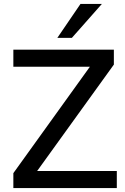

<svg xmlns="http://www.w3.org/2000/svg" viewBox="-20 -958 636 978"><path d="M48 0V-76L463 -653V-618H48V-705H560V-629L144 -52V-87H575V0ZM272 -765 390 -938H499L346 -765Z"/></svg>

Font: Nunito Sans 12pt ExtraLight 12pt SemiBold
Style: Regular
Weight: 600
Version: Version 3.101;gftools[0.9.27]